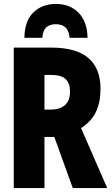

<svg xmlns="http://www.w3.org/2000/svg" viewBox="-20 -956 570 976"><path d="M50 0V-714H242Q491 -714 491 -504Q491 -437 468 -388Q445 -339 392 -305L525 0H350L256 -260H206V0ZM239 -399Q284 -399 310 -421.5Q336 -444 336 -491Q336 -533 313.5 -554Q291 -575 241 -575H206V-399ZM264 -936Q336 -936 380 -890.5Q424 -845 425 -764H334Q330 -802 312 -817.5Q294 -833 264 -833Q233 -833 215.5 -817Q198 -801 195 -764H104Q105 -849 149.5 -892.5Q194 -936 264 -936Z"/></svg>

Font: Noto Sans Mono Condensed Black
Style: Regular
Weight: 900
Width: 3
Designer: Monotype Design Team
Foundry: Monotype Imaging Inc.
Version: Version 2.014